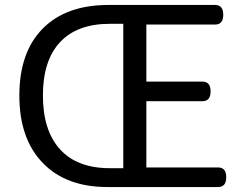

<svg xmlns="http://www.w3.org/2000/svg" viewBox="-20 -754 987 774"><path d="M413 0Q246 0 152 -97.5Q58 -195 58 -369Q58 -543 152 -638.5Q246 -734 417 -734H847Q880 -734 880 -694.5Q880 -655 847 -655H570V-425H796Q829 -425 829 -385.5Q829 -346 796 -346H570V-79H859Q892 -79 892 -39.5Q892 0 859 0ZM423 -76H477V-658H423Q291 -658 222 -584Q153 -510 153 -369Q153 -228 222 -152Q291 -76 423 -76Z"/></svg>

Font: Raw Maruko Gothic CJK TC
Style: Regular
Weight: 400
Version: Version 1.001